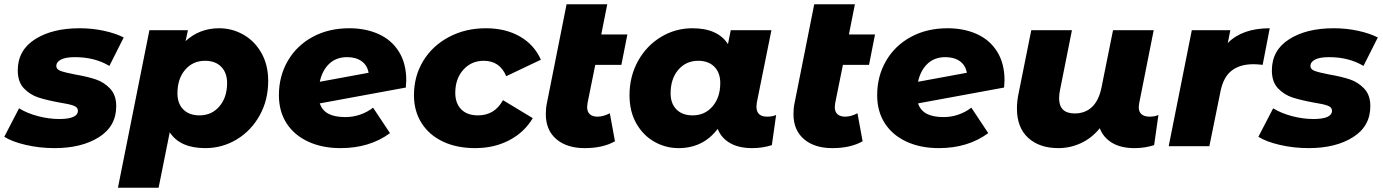

<svg xmlns="http://www.w3.org/2000/svg" viewBox="-36 -683 6462 897"><path d="M-16 -44 53 -177Q90 -154 141 -140.5Q192 -127 241 -127Q328 -127 328 -166Q328 -182 307.5 -189.5Q287 -197 242 -204Q182 -215 143.5 -227.5Q105 -240 76 -270Q47 -300 47 -354Q47 -448 127.5 -499.5Q208 -551 336 -551Q394 -551 448 -539.5Q502 -528 542 -508L475 -375Q407 -416 314 -416Q270 -416 248.5 -404.5Q227 -393 227 -375Q227 -359 247.5 -351.5Q268 -344 315 -335Q373 -325 411.5 -312Q450 -299 478.5 -269Q507 -239 507 -187Q507 -93 426 -42Q345 9 219 9Q149 9 84.5 -6Q20 -21 -16 -44Z M1217 -305Q1217 -216 1177.5 -144.5Q1138 -73 1070.5 -32Q1003 9 923 9Q805 9 757 -65L705 194H515L662 -542H842L831 -491Q896 -551 988 -551Q1048 -551 1100.5 -521.5Q1153 -492 1185 -436Q1217 -380 1217 -305ZM1025 -295Q1025 -343 997.5 -371Q970 -399 922 -399Q865 -399 829 -357Q793 -315 793 -247Q793 -199 820.5 -171.5Q848 -144 896 -144Q953 -144 989 -186Q1025 -228 1025 -295Z M1862 -308Q1862 -298 1860 -274L1458 -200Q1469 -167 1498.5 -151.5Q1528 -136 1578 -136Q1613 -136 1646.5 -147.5Q1680 -159 1707 -180L1786 -61Q1691 9 1555 9Q1469 9 1403.5 -21.5Q1338 -52 1302.5 -107.5Q1267 -163 1267 -238Q1267 -327 1308.5 -398.5Q1350 -470 1424.5 -510.5Q1499 -551 1596 -551Q1673 -551 1733.5 -523.5Q1794 -496 1828 -441Q1862 -386 1862 -308ZM1458 -301 1686 -343Q1680 -378 1653.5 -397Q1627 -416 1586 -416Q1534 -416 1501.5 -384.5Q1469 -353 1458 -301Z M1898 -238Q1898 -327 1941 -398Q1984 -469 2061 -510Q2138 -551 2234 -551Q2326 -551 2393 -512.5Q2460 -474 2491 -404L2329 -327Q2299 -399 2224 -399Q2166 -399 2128.5 -357Q2091 -315 2091 -249Q2091 -201 2118.5 -172.5Q2146 -144 2197 -144Q2235 -144 2264 -161Q2293 -178 2314 -215L2453 -131Q2414 -65 2343.5 -28Q2273 9 2184 9Q2098 9 2033.5 -21.5Q1969 -52 1933.5 -108Q1898 -164 1898 -238Z M2709 -202Q2707 -188 2707 -183Q2707 -161 2719.5 -149.5Q2732 -138 2756 -138Q2783 -138 2813 -154L2837 -23Q2781 9 2696 9Q2612 9 2563 -33Q2514 -75 2514 -150Q2514 -179 2519 -201L2611 -663H2801L2773 -522H2895L2867 -380H2745Z M3590 -146 3570 -5Q3527 9 3478 9Q3415 9 3374 -15Q3333 -39 3317 -81Q3249 9 3134 9Q3074 9 3021.5 -20.5Q2969 -50 2937 -106Q2905 -162 2905 -238Q2905 -326 2944.5 -397.5Q2984 -469 3051.5 -510Q3119 -551 3199 -551Q3317 -551 3365 -477L3378 -542H3568L3500 -205Q3498 -191 3498 -185Q3498 -138 3548 -138Q3574 -138 3590 -146ZM3329 -295Q3329 -343 3301.5 -371Q3274 -399 3226 -399Q3169 -399 3133 -357Q3097 -315 3097 -247Q3097 -199 3124.5 -171.5Q3152 -144 3200 -144Q3257 -144 3293 -186Q3329 -228 3329 -295Z M3866 -202Q3864 -188 3864 -183Q3864 -161 3876.5 -149.5Q3889 -138 3913 -138Q3940 -138 3970 -154L3994 -23Q3938 9 3853 9Q3769 9 3720 -33Q3671 -75 3671 -150Q3671 -179 3676 -201L3768 -663H3958L3930 -522H4052L4024 -380H3902Z M4657 -308Q4657 -298 4655 -274L4253 -200Q4264 -167 4293.5 -151.5Q4323 -136 4373 -136Q4408 -136 4441.5 -147.5Q4475 -159 4502 -180L4581 -61Q4486 9 4350 9Q4264 9 4198.5 -21.5Q4133 -52 4097.5 -107.5Q4062 -163 4062 -238Q4062 -327 4103.5 -398.5Q4145 -470 4219.5 -510.5Q4294 -551 4391 -551Q4468 -551 4528.5 -523.5Q4589 -496 4623 -441Q4657 -386 4657 -308ZM4253 -301 4481 -343Q4475 -378 4448.5 -397Q4422 -416 4381 -416Q4329 -416 4296.5 -384.5Q4264 -353 4253 -301Z M5376 -146 5356 -5Q5313 9 5264 9Q5200 9 5159 -16Q5118 -41 5102 -84Q5065 -38 5014.5 -14.5Q4964 9 4909 9Q4820 9 4767.5 -39Q4715 -87 4715 -176Q4715 -209 4722 -243L4782 -542H4972L4916 -261Q4912 -242 4912 -224Q4912 -153 4985 -153Q5034 -153 5066 -183.5Q5098 -214 5110 -274L5164 -542H5354L5286 -200Q5284 -188 5284 -183Q5284 -160 5297.5 -149Q5311 -138 5334 -138Q5360 -138 5376 -146Z M5896 -551 5863 -380Q5838 -383 5820 -383Q5756 -383 5717.5 -352.5Q5679 -322 5666 -256L5614 0H5424L5532 -542H5712L5700 -482Q5768 -551 5896 -551Z M5843 -44 5912 -177Q5949 -154 6000 -140.5Q6051 -127 6100 -127Q6187 -127 6187 -166Q6187 -182 6166.5 -189.5Q6146 -197 6101 -204Q6041 -215 6002.5 -227.5Q5964 -240 5935 -270Q5906 -300 5906 -354Q5906 -448 5986.5 -499.5Q6067 -551 6195 -551Q6253 -551 6307 -539.5Q6361 -528 6401 -508L6334 -375Q6266 -416 6173 -416Q6129 -416 6107.5 -404.5Q6086 -393 6086 -375Q6086 -359 6106.5 -351.5Q6127 -344 6174 -335Q6232 -325 6270.5 -312Q6309 -299 6337.5 -269Q6366 -239 6366 -187Q6366 -93 6285 -42Q6204 9 6078 9Q6008 9 5943.5 -6Q5879 -21 5843 -44Z"/></svg>

Font: Montserrat Alternates ExtraBold
Style: Italic
Weight: 800
Italic angle: -11.3°
Designer: Julieta Ulanovsky
Foundry: Julieta Ulanovsky
Version: Version 7.200